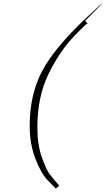

<svg xmlns="http://www.w3.org/2000/svg" viewBox="-20 -898 618 1125"><path d="M154 -159Q154 -343 226 -480Q298 -617 485.5 -793.5Q673 -970 479 -776L494 -758Q505 -780 417.5 -689.5Q330 -599 264.5 -465Q199 -331 199 -152Q199 -50 225 23Q251 96 269 120Q287 144 327 190L307 207Q303 203 261.5 160.5Q220 118 187 31Q154 -56 154 -159Z"/></svg>

Font: Be Vietnam Thin
Style: Italic
Weight: 250
Italic angle: -9°
Designer: Gabriel Lam
Foundry: TypeRant
Version: Version 3.000